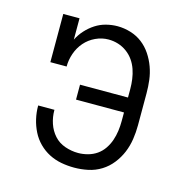

<svg xmlns="http://www.w3.org/2000/svg" viewBox="-85 -608 671 696"><g transform="rotate(15 250.0 -260.0)"><path d="M253 8Q228 8 204 3.5Q180 -1 158.5 -12Q137 -23 119.5 -40.5Q102 -58 91 -80Q80 -102 74.5 -126Q69 -150 69 -174V-176H130V-174Q130 -149 138 -125Q146 -101 162.5 -82.5Q179 -64 203.5 -55.5Q228 -47 253 -47Q271 -47 289.5 -52Q308 -57 323 -67.5Q338 -78 348.5 -93.5Q359 -109 365 -126.5Q371 -144 373.5 -162.5Q376 -181 376 -200V-232H196V-288H376V-320Q376 -338 373.5 -356.5Q371 -375 365 -392.5Q359 -410 348.5 -425Q338 -440 323 -451Q308 -462 290.5 -467.5Q273 -473 254 -473Q229 -473 205.5 -462Q182 -451 165.5 -432Q149 -413 140.5 -388.5Q132 -364 132 -339H71V-520H132V-440Q142 -460 157 -476.5Q172 -493 190.5 -505Q209 -517 230.5 -522.5Q252 -528 273 -528Q298 -528 322.5 -520.5Q347 -513 366.5 -498Q386 -483 400 -462Q414 -441 422.5 -417.5Q431 -394 434 -369.5Q437 -345 437 -320V-200Q437 -174 433 -147.5Q429 -121 419 -97Q409 -73 392.5 -52Q376 -31 353.5 -17Q331 -3 305 2.5Q279 8 253 8Z"/></g></svg>

Font: Iosevka Curly Slab Light
Style: Regular
Weight: 300
Monospace: yes
Designer: Belleve Invis
Foundry: Belleve Invis
Version: Version 22.1.2; ttfautohint (v1.8.4)